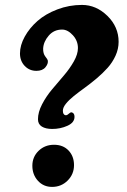

<svg xmlns="http://www.w3.org/2000/svg" viewBox="-20 -734 507 765"><path d="M188 -220.2Q162.1 -220.2 146.7 -229.7Q131.3 -239.3 131.3 -258.8Q131.3 -287.1 147.7 -318.6Q164.1 -350.1 187.5 -377.9Q210.9 -405.8 234.4 -433.1Q257.8 -460.4 274.2 -489.3Q290.5 -518.1 290.5 -542.5Q290.5 -571.8 270 -594Q249.5 -616.2 227.5 -616.2Q194.8 -616.2 174.1 -592Q153.3 -567.9 151.9 -540.5Q151.4 -520.5 160.6 -508.8Q169.9 -497.1 170.4 -493.2Q172.9 -480.5 161.1 -466.1Q149.4 -451.7 125 -451.7Q97.2 -451.7 78.4 -471.4Q59.6 -491.2 59.6 -521Q59.6 -553.7 78.6 -588.1Q97.7 -622.6 129.6 -650.6Q161.6 -678.7 208.5 -696.5Q255.4 -714.4 306.6 -714.4Q363.3 -714.4 408 -670.7Q452.6 -627 452.6 -567.4Q452.6 -539.1 440.4 -512.2Q428.2 -485.4 408.7 -463.6Q389.2 -441.9 365.5 -421.9Q341.8 -401.9 317.9 -384.5Q293.9 -367.2 274.4 -351.6Q254.9 -335.9 242.7 -320.8Q230.5 -305.7 230.5 -293Q230.5 -277.3 240.7 -274.9Q246.6 -273.9 253.4 -280.3Q260.3 -286.6 264.6 -286.6Q276.9 -284.2 276.9 -268.6Q276.9 -245.6 248.8 -232.9Q220.7 -220.2 188 -220.2ZM108.9 -73.7Q108.9 -108.9 133.8 -133.1Q158.7 -157.2 195.3 -157.2Q231.4 -157.2 253.2 -134.3Q274.9 -111.3 274.9 -76.2Q274.9 -40 249.5 -14.6Q224.1 10.7 187.5 10.7Q153.3 10.7 131.1 -13.7Q108.9 -38.1 108.9 -73.7Z"/></svg>

Font: Cooper*
Style: Bold Italic
Weight: 700
Italic angle: -7°
Designer: Owen Earl
Foundry: indestructible type*
Version: Version 0.001